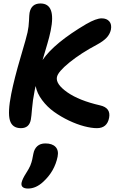

<svg xmlns="http://www.w3.org/2000/svg" viewBox="-20 -693 721 1110"><path d="M101.1 47.9Q50.3 47.9 37.1 2.2Q23.9 -43.5 44.9 -149.9Q62.5 -238.3 98.6 -360.6Q134.8 -482.9 139.2 -505.9Q146.5 -540 147.7 -574Q148.9 -607.9 150.9 -619.1Q161.1 -672.9 213.9 -672.9Q305.2 -672.9 272.9 -515.1Q270 -499.5 264.2 -477.5Q258.3 -455.6 253.7 -439.7Q249 -423.8 239.7 -392.1Q230.5 -360.4 226.1 -346.2Q293.5 -444.8 479 -554.2Q536.1 -586.9 567.9 -586.9Q596.7 -586.9 611.8 -569.6Q627 -552.2 621.1 -521Q615.2 -495.1 596.2 -474.9Q577.1 -454.6 541 -435.1Q447.8 -385.7 381.3 -331.8Q314.9 -277.8 309.1 -247.1Q301.3 -207 369.1 -159.4Q437 -111.8 558.1 -84Q621.6 -69.8 610.8 -12.2Q599.6 47.9 540 47.9Q508.8 47.9 466.8 36.9Q424.8 25.9 378.9 4.2Q333 -17.6 293 -46.1Q252.9 -74.7 223.4 -114.3Q193.8 -153.8 186 -195.8Q185.1 -191.4 183.1 -182.4Q181.2 -173.3 180.2 -168.9Q168.9 -111.8 165.3 -65.4Q161.6 -19 158.2 -1Q148.9 47.9 101.1 47.9ZM142.1 397Q120.1 397 110.6 387.9Q101.1 378.9 105 361.8Q109.9 340.8 130.9 308.1Q138.7 296.4 145 284.7Q151.4 272.9 155 264.9Q158.7 256.8 161.9 245.6Q165 234.4 166.3 229.2Q167.5 224.1 169.7 211.9Q171.9 199.7 172.9 195.8Q178.2 167.5 195.8 151.9Q213.4 136.2 242.2 136.2Q282.2 136.2 301.3 156.5Q320.3 176.8 313 212.9Q295.9 297.4 230 357.9Q188 397 142.1 397Z"/></svg>

Font: Shantell Sans Irregular Bouncy
Style: Italic
Weight: 600
Italic angle: -11.31°
Designer: Stephen Nixon, Anya Danilova, Shantell Martin
Foundry: Arrow Type
Version: Version 1.006;[9816181b4]